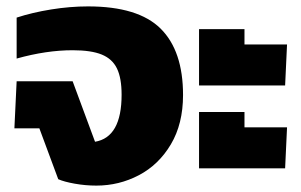

<svg xmlns="http://www.w3.org/2000/svg" viewBox="-20 -570 942 600"><path d="M162 -10 103 -169H25L32 -316H207L277 -127Q360 -141 360 -274Q360 -326 345.5 -356Q331 -386 298 -399.5Q265 -413 207 -413Q125 -413 32 -387V-515Q81 -531 140 -540.5Q199 -550 255 -550Q412 -550 482 -480.5Q552 -411 552 -273Q552 -183 514 -119Q476 -55 414 -22.5Q352 10 281 10Q247 10 213.5 4Q180 -2 162 -10Z M602 -479H744V-431H877L871 -303H602ZM602 -220H744V-172H877L871 -44H602Z"/></svg>

Font: Kanit Bold
Style: Regular
Weight: 700
Designer: Katatrad Team
Foundry: CadsonDemak
Version: Version 1.000